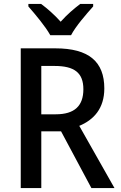

<svg xmlns="http://www.w3.org/2000/svg" viewBox="-20 -961 616 981"><path d="M237 -781H343C366 -826 422 -890 456 -928V-941H390C356 -915 324 -888 290 -850C258 -886 221 -918 190 -941H125V-928C160 -888 213 -825 237 -781ZM263 -714H86V0H191V-290H292L447 0H565L385 -318C458 -348 513 -406 513 -509C513 -646 434 -714 263 -714ZM259 -624C359 -624 406 -590 406 -505C406 -420 361 -377 265 -377H191V-624Z"/></svg>

Font: Noto Sans Arabic SemCond Med
Style: Regular
Weight: 500
Width: 4
Designer: Monotype Design Team, Nadine Chahine, Nizar Qandah and Khaled Hosny
Foundry: Monotype Imaging Inc.
Version: Version 2.012